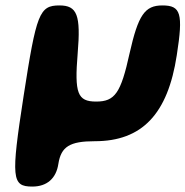

<svg xmlns="http://www.w3.org/2000/svg" viewBox="-20 -570 683 707"><path d="M67 -217C20 87 23 117 99 117C153 117 187 87 195 33C205 -30 237 -50 329 -50C503 -50 598 -150 631 -367C655 -521 646 -550 578 -550C513 -550 489 -515 457 -373C425 -227 403 -196 334 -196C265 -196 254 -227 266 -373C278 -515 264 -550 199 -550C125 -550 114 -521 67 -217Z"/></svg>

Font: Hussar Skorodowane
Style: Ky
Weight: 700
Foundry: Cannot Into Space Fonts
Version: Version 0.892